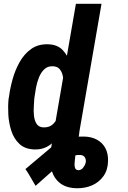

<svg xmlns="http://www.w3.org/2000/svg" viewBox="-20 -770 669 1003"><path d="M264.2 -119.6Q275.4 -116.2 288.3 -115Q301.3 -113.8 315.4 -114Q329.6 -114.3 344.2 -115.5Q358.9 -116.7 372.3 -117.9Q385.7 -119.1 397.5 -120.1Q397 -101.6 395 -82.8Q393.1 -64 389.9 -45.4Q386.7 -26.9 383.1 -8.3Q379.4 10.3 376 28.8Q372.6 47.4 371.1 65.9Q370.1 73.7 369.4 86.2Q368.7 98.6 372.6 108.4Q376.5 118.2 389.2 119.1Q404.8 119.1 415.3 104.7Q425.8 90.3 428.2 76.7Q429.7 61 422.6 51Q415.5 41 400.4 39.6Q373 37.6 346.9 51.5Q320.8 65.4 297.6 85Q274.4 104.5 256.8 120.1L166 200.7Q159.2 189.5 152.8 178.7Q146.5 168 140.1 156.7Q133.8 145.5 127.2 134.8Q120.6 124 112.8 113.3L246.1 1Q283.7 -26.9 327.6 -42.5Q371.6 -58.1 418 -56.6Q457 -56.2 486.1 -40.5Q515.1 -24.9 530.5 3.9Q545.9 32.7 544.4 72.8Q543 118.7 520.5 150.1Q498 181.6 461.9 197.8Q425.8 213.9 381.8 213.4Q327.1 212.4 294.9 187.7Q262.7 163.1 250.2 121.6Q237.8 80.1 243.7 29.8Q244.6 15.1 247.3 0Q250 -15.1 252.7 -29.8Q255.4 -44.4 257.8 -59.6Q260.3 -74.7 262 -89.6Q263.7 -104.5 264.2 -119.6ZM268.1 -123.5 376.5 -750H510.3L380.4 0H260.3ZM24.9 -253.9 26.9 -264.2Q32.2 -306.6 45.4 -354.7Q58.6 -402.8 82.5 -445.6Q106.4 -488.3 143.1 -514.4Q179.7 -540.5 232.4 -538.6Q279.8 -537.1 307.1 -508.8Q334.5 -480.5 347.2 -438.2Q359.9 -396 362.5 -351.1Q365.2 -306.2 363.3 -271L361.3 -253.9Q355.5 -215.8 341.1 -169.9Q326.7 -124 302.5 -82.3Q278.3 -40.5 242.7 -14.2Q207 12.2 160.2 10.7Q110.8 9.3 81.8 -17.8Q52.7 -44.9 39.3 -86.2Q25.9 -127.4 23.4 -172.1Q21 -216.8 24.9 -253.9ZM160.6 -265.1 159.2 -255.4Q158.7 -239.7 156.7 -215.1Q154.8 -190.4 157.5 -165.3Q160.2 -140.1 171.1 -123Q182.1 -106 206.1 -104.5Q239.3 -103 259.3 -124Q279.3 -145 289.6 -175.3Q299.8 -205.6 303.2 -231.4L310.5 -290.5Q311.5 -306.6 312 -328.6Q312.5 -350.6 308.3 -372.1Q304.2 -393.6 292.2 -408.2Q280.3 -422.9 256.8 -423.8Q229.5 -425.3 211.7 -408.4Q193.8 -391.6 183.6 -365.7Q173.3 -339.8 168.2 -312.5Q163.1 -285.2 160.6 -265.1Z"/></svg>

Font: Roboto Condensed
Style: Bold Italic
Weight: 700
Italic angle: -12°
Designer: Christian Robertson
Foundry: Google
Version: Version 3.0